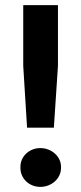

<svg xmlns="http://www.w3.org/2000/svg" viewBox="-20 -720 318 752"><path d="M86 -220H191L207 -462V-700H71V-462ZM138 12C182 12 219 -21 219 -62V-67C219 -107 182 -140 138 -140C94 -140 60 -107 60 -67V-62C60 -21 94 12 138 12Z"/></svg>

Font: Fixel Display SemiBold
Style: Regular
Weight: 600
Designer: AlfaBravo + MacPaw
Foundry: Kyrylo Tkachov, Marchela Mozhyna, Serhii Makarenko, Maria Weinstein, Zakhar Kryvoshyya
Version: Version 1.211